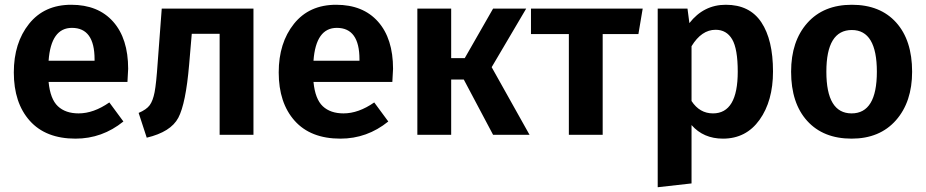

<svg xmlns="http://www.w3.org/2000/svg" viewBox="-20 -566 3887 806"><path d="M518 -277Q518 -267 515 -222H184Q191 -150 223 -120Q255 -90 310 -90Q373 -90 439 -136L498 -56Q409 16 297 16Q172 16 105 -59Q38 -134 38 -262Q38 -386 102 -466Q166 -546 279 -546Q392 -546 455 -475Q518 -404 518 -277ZM377 -311V-317Q377 -449 282 -449Q194 -449 184 -311Z M659 -530H1044V0H902V-424H785L774 -295Q760 -131 728.5 -71.5Q697 -12 596 12L562 -92Q595 -106 608.5 -124.5Q622 -143 629 -179Q636 -215 642 -304Z M1630 -277Q1630 -267 1627 -222H1296Q1303 -150 1335 -120Q1367 -90 1422 -90Q1485 -90 1551 -136L1610 -56Q1521 16 1409 16Q1284 16 1217 -59Q1150 -134 1150 -262Q1150 -386 1214 -466Q1278 -546 1391 -546Q1504 -546 1567 -475Q1630 -404 1630 -277ZM1489 -311V-317Q1489 -449 1394 -449Q1306 -449 1296 -311Z M2189 -530 2044 -284 2203 0H2050L1927 -232H1874V0H1732V-530H1874V-322H1931L2050 -530Z M2678 -530 2660 -423H2510V0H2368V-423H2209V-530Z M3027 -546Q3127 -546 3176 -472.5Q3225 -399 3225 -266Q3225 -142 3168.5 -63Q3112 16 3015 16Q2933 16 2883 -41V204L2741 220V-530H2866L2874 -469Q2934 -546 3027 -546ZM2973 -90Q3077 -90 3077 -265Q3077 -361 3053.5 -401Q3030 -441 2984 -441Q2925 -441 2883 -372V-142Q2917 -90 2973 -90Z M3809 -265Q3809 -138 3741 -61Q3673 16 3555 16Q3436 16 3368.5 -58.5Q3301 -133 3301 -265Q3301 -393 3369 -469.5Q3437 -546 3556 -546Q3675 -546 3742 -471.5Q3809 -397 3809 -265ZM3556 -440Q3449 -440 3449 -265Q3449 -90 3555 -90Q3661 -90 3661 -265Q3661 -440 3556 -440Z"/></svg>

Font: FiraGO SemiBold
Style: Regular
Weight: 600
Designer: bBox Type
Foundry: bBox Type GmbH
Version: Version 1.001;PS 001.001;hotconv 1.0.88;makeotf.lib2.5.64775